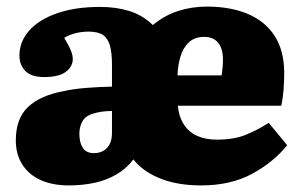

<svg xmlns="http://www.w3.org/2000/svg" viewBox="-20 -549 917 583"><path d="M189 14Q140 14 104 -2Q68 -18 48 -49Q28 -80 28 -123Q28 -189 65 -224Q102 -259 172 -272Q203 -279 240.5 -282Q278 -285 320 -286V-352Q320 -388 314 -410Q308 -432 293 -442.5Q278 -453 249 -453Q228 -453 208.5 -448Q189 -443 175 -434Q184 -419 190 -407Q196 -395 198.5 -386.5Q201 -378 201 -370Q201 -347 180 -331Q159 -315 114 -315Q75 -315 57 -333.5Q39 -352 39 -380Q39 -423 69 -456.5Q99 -490 154 -509Q209 -528 284 -528Q333 -528 373 -515.5Q413 -503 444 -473Q479 -502 520.5 -515.5Q562 -529 608 -529Q680 -529 733 -506.5Q786 -484 814.5 -439Q843 -394 843 -328Q843 -302 841 -276Q839 -250 834 -228H520Q523 -195 538 -171.5Q553 -148 578.5 -136.5Q604 -125 638 -125Q690 -125 726 -139.5Q762 -154 796 -176L852 -108Q811 -57 746 -21.5Q681 14 591 14Q519 14 466.5 -7Q414 -28 385 -65Q364 -37 334 -19.5Q304 -2 267.5 6Q231 14 189 14ZM265 -84Q281 -84 293 -90.5Q305 -97 312.5 -110.5Q320 -124 320 -145V-212Q304 -212 290 -210Q276 -208 266 -205Q240 -198 230.5 -181Q221 -164 221 -143Q221 -116 231.5 -100Q242 -84 265 -84ZM519 -320H653Q655 -333 656 -345Q657 -357 657 -369Q657 -401 642.5 -419Q628 -437 600 -437Q571 -437 553.5 -420.5Q536 -404 528 -377.5Q520 -351 519 -320Z"/></svg>

Font: Literata ExtraBold
Style: Regular
Weight: 800
Designer: Latin by Veronika Burian and Jose Scaglione. Greek by Irene Vlachou. Cyrillic by Vera Evstafieva.
Foundry: TypeTogether
Version: Version 3.103;gftools[0.9.29]